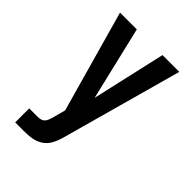

<svg xmlns="http://www.w3.org/2000/svg" viewBox="-215 -617 930 930"><g transform="rotate(45 250.0 -152.5)"><path d="M64 215V119H121Q131 119 141.5 116.5Q152 114 159 106.5Q166 99 169.5 89.5Q173 80 176 70L194 3L47 -520H162L252 -141L338 -520H453L283 95Q278 113 271.5 130.5Q265 148 254.5 163.5Q244 179 228.5 190Q213 201 195 206.5Q177 212 158.5 213.5Q140 215 121 215Z"/></g></svg>

Font: Iosevka SS18
Style: Bold
Weight: 700
Monospace: yes
Designer: Belleve Invis
Foundry: Belleve Invis
Version: Version 25.1.1; ttfautohint (v1.8.4)